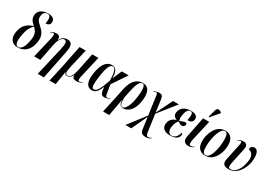

<svg xmlns="http://www.w3.org/2000/svg" viewBox="28 -1952 4701 3346"><g transform="rotate(30 2378.5 -279.0)"><path d="M186 10Q96 10 51.5 -48.5Q7 -107 26 -214Q45 -321 104 -376.5Q163 -432 244 -453Q217 -478 195.5 -502Q174 -526 162.5 -555Q151 -584 154 -622Q157 -670 184.5 -703Q212 -736 255.5 -753Q299 -770 349 -770Q408 -770 439.5 -753.5Q471 -737 481 -711.5Q491 -686 487 -660Q481 -628 457.5 -611.5Q434 -595 399 -595Q413 -676 403 -718Q393 -760 343 -760Q308 -760 282 -734Q256 -708 255 -650Q254 -619 262.5 -597Q271 -575 290.5 -553.5Q310 -532 343 -504Q382 -470 407.5 -433Q433 -396 442 -348.5Q451 -301 439 -234Q419 -116 350 -53Q281 10 186 10ZM190 0Q231 0 266 -49.5Q301 -99 321 -215Q337 -303 317.5 -355.5Q298 -408 252 -447Q224 -426 191.5 -370.5Q159 -315 141 -214Q120 -100 134.5 -50Q149 0 190 0Z M719 233 852 -340Q874 -434 867.5 -476Q861 -518 824 -518Q781 -518 748.5 -465Q716 -412 698 -316L637 0H513L610 -409Q625 -476 620.5 -498.5Q616 -521 598 -521Q578 -521 542 -499L540 -507Q563 -522 590 -531.5Q617 -541 648 -541Q690 -541 710.5 -521Q731 -501 724 -448H728Q754 -502 790 -524.5Q826 -547 873 -547Q938 -547 959 -500.5Q980 -454 960 -352L843 233Z M955 232 1028 -94 1117 -536H1241L1157 -172Q1135 -76 1140 -38Q1145 0 1185 0Q1226 0 1255 -49Q1284 -98 1306 -210L1372 -536H1496L1399 -114Q1389 -70 1389.5 -48Q1390 -26 1397.5 -19Q1405 -12 1414 -12Q1433 -12 1471 -34L1473 -26Q1444 -6 1417 1Q1390 8 1363 8Q1326 8 1303 -8Q1280 -24 1283 -66H1281Q1264 -33 1238 -11.5Q1212 10 1181 10Q1158 10 1143.5 -0.5Q1129 -11 1124 -35H1122L1080 232Z M1673 10Q1629 10 1597.5 -17Q1566 -44 1554 -102.5Q1542 -161 1556 -257Q1577 -404 1631 -476Q1685 -548 1768 -548Q1797 -548 1823.5 -534Q1850 -520 1867 -478.5Q1884 -437 1885 -356H1889L1967 -536H2105L1908 -243Q1919 -170 1926 -124.5Q1933 -79 1938.5 -54.5Q1944 -30 1951 -21Q1958 -12 1970 -12Q1982 -12 1997.5 -19.5Q2013 -27 2024 -34L2028 -26Q2008 -13 1981.5 -2.5Q1955 8 1925 8Q1898 8 1879.5 -4Q1861 -16 1850.5 -49Q1840 -82 1838 -144H1833Q1814 -99 1793.5 -64.5Q1773 -30 1744.5 -10Q1716 10 1673 10ZM1700 -21Q1745 -21 1782.5 -87Q1820 -153 1867 -292Q1866 -385 1856.5 -438Q1847 -491 1830 -512.5Q1813 -534 1789 -534Q1749 -534 1720.5 -472Q1692 -410 1672 -268Q1658 -169 1657 -115.5Q1656 -62 1666.5 -41.5Q1677 -21 1700 -21Z M2033 232 2101 -78 2145 -289Q2171 -411 2233 -478.5Q2295 -546 2386 -546Q2478 -546 2514 -475.5Q2550 -405 2532 -272Q2518 -176 2484 -113.5Q2450 -51 2404.5 -20.5Q2359 10 2313 10Q2268 10 2246 -14Q2224 -38 2221 -109H2219L2157 232ZM2286 -1Q2315 -1 2342 -34Q2369 -67 2391 -128Q2413 -189 2424 -272Q2444 -413 2432.5 -475Q2421 -537 2385 -537Q2347 -537 2317.5 -484.5Q2288 -432 2264 -318L2234 -174Q2229 -96 2241.5 -48.5Q2254 -1 2286 -1Z M2902 248Q2844 248 2818.5 227.5Q2793 207 2785 153L2753 -76L2606 240H2488L2750 -101L2696 -483Q2694 -501 2690 -511Q2686 -521 2671 -521Q2664 -521 2649.5 -515.5Q2635 -510 2617 -499L2615 -507Q2644 -526 2671 -533.5Q2698 -541 2721 -541Q2759 -541 2777 -524Q2795 -507 2802 -458L2837 -209L2998 -536H3116L2840 -188L2888 157Q2894 197 2904 212.5Q2914 228 2932 228Q2944 228 2964.5 221Q2985 214 2995 206L2998 215Q2975 233 2949.5 240.5Q2924 248 2902 248Z M3249 10Q3156 10 3115 -32.5Q3074 -75 3086 -143Q3097 -201 3132.5 -233.5Q3168 -266 3215 -279V-283Q3176 -297 3157 -326Q3138 -355 3146 -401Q3158 -471 3216 -508.5Q3274 -546 3356 -546Q3415 -546 3445 -530Q3475 -514 3484 -490Q3493 -466 3489 -442Q3484 -411 3460 -391.5Q3436 -372 3382 -372Q3401 -465 3392.5 -501Q3384 -537 3350 -537Q3320 -537 3296.5 -507.5Q3273 -478 3260 -404Q3253 -365 3256 -334.5Q3259 -304 3264 -290Q3298 -304 3329.5 -313.5Q3361 -323 3387 -324Q3393 -320 3397.5 -311Q3402 -302 3399 -285Q3396 -266 3381 -252.5Q3366 -239 3344 -239Q3310 -239 3262 -278Q3247 -261 3228.5 -228.5Q3210 -196 3201 -142Q3195 -110 3199 -77.5Q3203 -45 3221.5 -23Q3240 -1 3277 -1Q3316 -1 3349.5 -28.5Q3383 -56 3409 -136Q3419 -130 3423 -115.5Q3427 -101 3424 -85Q3420 -62 3402 -40Q3384 -18 3347.5 -4Q3311 10 3249 10Z M3624 10Q3561 10 3533 -23.5Q3505 -57 3522 -137L3602 -536H3726L3633 -130Q3622 -81 3624.5 -46Q3627 -11 3658 -11Q3674 -11 3688.5 -17Q3703 -23 3720 -33L3723 -24Q3702 -10 3678.5 0Q3655 10 3624 10ZM3685 -604 3672 -611 3715 -766Q3723 -794 3741 -802Q3759 -810 3781.5 -802.5Q3804 -795 3824 -775L3821 -763Z M3955 10Q3879 10 3832.5 -39.5Q3786 -89 3786 -191Q3786 -247 3801.5 -308.5Q3817 -370 3849.5 -424Q3882 -478 3932.5 -512Q3983 -546 4053 -546Q4098 -546 4135 -525.5Q4172 -505 4194 -460.5Q4216 -416 4216 -344Q4216 -301 4206.5 -252.5Q4197 -204 4177 -157.5Q4157 -111 4126 -73Q4095 -35 4052.5 -12.5Q4010 10 3955 10ZM3960 0Q3996 0 4024 -36Q4052 -72 4071 -131Q4090 -190 4100 -259Q4110 -328 4110 -393Q4110 -536 4046 -536Q4012 -536 3984 -500.5Q3956 -465 3935.5 -406.5Q3915 -348 3903.5 -278Q3892 -208 3892 -138Q3892 -62 3909.5 -31Q3927 0 3960 0Z M4423 10Q4356 10 4327 -22Q4298 -54 4315 -132L4380 -439Q4390 -486 4387 -503.5Q4384 -521 4366 -521Q4357 -521 4342.5 -515.5Q4328 -510 4310 -499L4308 -507Q4330 -521 4357 -531Q4384 -541 4414 -541Q4464 -541 4483.5 -513Q4503 -485 4488 -416L4428 -137Q4412 -61 4417 -34Q4422 -7 4459 -7Q4527 -7 4583 -78.5Q4639 -150 4659 -289Q4668 -350 4653.5 -388Q4639 -426 4613 -445Q4587 -464 4560 -469Q4565 -507 4585 -525.5Q4605 -544 4634 -544Q4673 -544 4694.5 -513.5Q4716 -483 4722 -429.5Q4728 -376 4718 -308Q4709 -248 4685.5 -191.5Q4662 -135 4624.5 -89.5Q4587 -44 4536.5 -17Q4486 10 4423 10Z"/></g></svg>

Font: Noto Serif Display ExtraCondensed SemiBold
Style: Italic
Weight: 600
Width: 2
Italic angle: -12°
Designer: Monotype Design Team
Foundry: Monotype Imaging Inc.
Version: Version 2.009